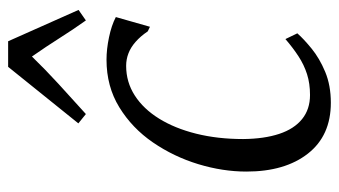

<svg xmlns="http://www.w3.org/2000/svg" viewBox="-205 -639 854 484"><g transform="rotate(-90 222.0 -397.0)"><path d="M205 10Q122 10 76.8 -47.8Q31.5 -105.5 31.5 -203Q31.5 -262.5 50.2 -324.2Q69 -386 105 -438.5Q141 -491 193.5 -523.2Q246 -555.5 313.5 -555.5Q340 -555.5 370 -549.2Q400 -543 421 -532L396.5 -446L385 -451.5Q372.5 -470 358.5 -482.2Q344.5 -494.5 329.5 -500.2Q314.5 -506 298 -506Q257 -506 223.2 -484.2Q189.5 -462.5 165 -423Q140.5 -383.5 127 -329.5Q113.5 -275.5 113.5 -211Q114 -158 126.5 -120.2Q139 -82.5 163.8 -62.5Q188.5 -42.5 224.5 -42.5Q253.5 -42.5 277 -50Q300.5 -57.5 322 -71.5Q343.5 -85.5 365.5 -104.5L380 -74.5Q366 -58.5 341.5 -38.5Q317 -18.5 282.8 -4.2Q248.5 10 205 10ZM176.5 -607.5 153 -626.5 295.5 -803.5H360L439 -626L412.5 -607.5Q389 -640.5 368 -673.8Q347 -707 321.5 -743.5Q288.5 -709.5 252.5 -676.5Q216.5 -643.5 176.5 -607.5Z"/></g></svg>

Font: Merriweather 48pt Light
Style: Italic
Weight: 300
Italic angle: -7.8°
Version: Version 2.101